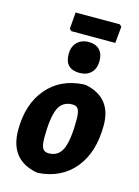

<svg xmlns="http://www.w3.org/2000/svg" viewBox="-124 -885 697 964"><g transform="rotate(15 224.5 -402.5)"><path d="M376 -816 386 -806 378 -720H149L139 -730L146 -816ZM249 -690Q285 -690 305 -669.5Q325 -649 325 -612Q325 -573 303 -550.5Q281 -528 243 -528Q166 -528 166 -606Q166 -644 188.5 -667Q211 -690 249 -690ZM279 -478 293 -477Q429 -448 429 -305Q429 -164 360 -80.5Q291 3 171 11L157 9Q20 -21 20 -172Q20 -306 89.5 -388.5Q159 -471 279 -478ZM251 -366Q198 -366 177.5 -319Q157 -272 157 -169Q157 -130 166 -114Q175 -98 198 -98Q249 -98 269.5 -145.5Q290 -193 290 -296Q290 -335 281.5 -350.5Q273 -366 251 -366Z"/></g></svg>

Font: Alegreya Sans ExtraBold
Style: Italic
Weight: 800
Italic angle: -7°
Designer: Juan Pablo del Peral
Foundry: Huerta Tipografica
Version: Version 2.007